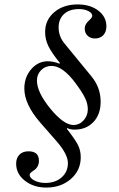

<svg xmlns="http://www.w3.org/2000/svg" viewBox="-20 -686 540 868"><path d="M249 -398 251 -401Q213 -448 198.5 -478Q184 -508 184 -541Q184 -596 225.5 -631Q267 -666 331 -666Q388 -666 424.5 -638Q461 -610 461 -567Q461 -542 447 -527Q433 -512 409 -512Q389 -512 376 -524.5Q363 -537 363 -557Q363 -577 384 -595Q397 -607 397 -614Q397 -627 379.5 -636Q362 -645 337 -645Q294 -645 269.5 -622.5Q245 -600 245 -562Q245 -522 271 -490L394 -340Q435 -290 435 -226Q435 -169 402.5 -134.5Q370 -100 317 -100Q298 -100 284 -107L282 -104Q321 -54 333 -29.5Q345 -5 345 25Q345 84 300.5 123Q256 162 189 162Q132 162 92.5 131Q53 100 53 54Q53 28 68 13Q83 -2 109 -2Q156 -2 156 41Q156 71 129 87Q114 97 114 104Q114 119 135.5 130Q157 141 185 141Q230 141 258.5 116Q287 91 287 51Q287 12 237 -46L161 -133Q90 -215 90 -286Q90 -337 121 -373Q152 -409 196 -409Q221 -409 249 -398ZM377 -192Q377 -217 364.5 -243Q352 -269 320 -312Q263 -388 213 -388Q185 -388 166 -369Q147 -350 147 -322Q147 -269 207.5 -195Q268 -121 312 -121Q339 -121 358 -142Q377 -163 377 -192Z"/></svg>

Font: STIX
Style: Italic
Weight: 400
Italic angle: -16.33°
Designer: MicroPress Inc., with final additions and corrections provided by Coen Hoffman, Elsevier (retired)
Version: Version 1.1.1